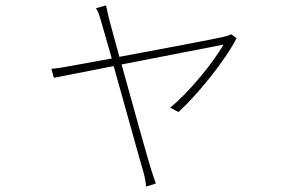

<svg xmlns="http://www.w3.org/2000/svg" viewBox="-20 -609 1040 706"><path d="M830 -483C823 -479 812 -476 804 -474C777 -467 574 -429 419 -400C400 -468 386 -522 382 -536C376 -561 372 -578 370 -589L333 -579C340 -569 345 -554 352 -530C356 -516 371 -463 391 -394L243 -367C216 -362 194 -358 169 -356L178 -323L398 -366C440 -217 495 -17 506 19C512 40 516 59 517 77L553 66C547 50 542 32 535 12C524 -23 468 -223 427 -372L802 -445C761 -375 679 -274 606 -213L636 -197C703 -257 809 -387 850 -469Z"/></svg>

Font: Genne Gothic ExtraLight
Style: Regular
Weight: 250
Designer: Ryoko NISHIZUKA (kana & ideographs); Paul D. Hunt (Latin, Greek & Cyrillic); Wenlong ZHANG (bopomofo); Sandoll Communica
Foundry: Adobe Systems Incorporated
Version: Version 1.004;PS 1.004;hotconv 16.6.51;makeotf.lib2.5.65220